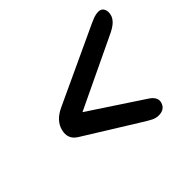

<svg xmlns="http://www.w3.org/2000/svg" viewBox="-117 -747 808 808"><g transform="rotate(-45 287.0 -342.5)"><path d="M462 -130Q453.5 -98 416 -98Q400 -98 384.8 -105.8Q369.5 -113.5 349 -126.5L112 -273.5Q73.5 -297.5 85 -343Q96.5 -387.5 149 -412L465 -559Q492 -572 510.5 -579.5Q529 -587 545.5 -587Q563.5 -587 570.5 -572.2Q577.5 -557.5 572 -538.5Q568.5 -525 555.8 -512.2Q543 -499.5 520 -488L199 -335L437 -178Q469 -156.5 462 -130Z"/></g></svg>

Font: Fraunces 9pt S100 SemiBold
Style: Italic
Weight: 600
Italic angle: -16°
Version: Version 1.000; ttfautohint (v1.8.3)